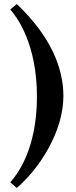

<svg xmlns="http://www.w3.org/2000/svg" viewBox="-20 -728 378 951"><path d="M294 -252C294 -386 236 -544 63 -708L31 -681C64 -643 163 -512 163 -249C163 14 63 139 31 175L63 203C182 101 294 -82 294 -252Z"/></svg>

Font: Libertinus Sans
Style: Bold
Weight: 700
Designer: Philipp H. Poll, Khaled Hosny
Foundry: Caleb Maclennan
Version: Version 7.050;RELEASE